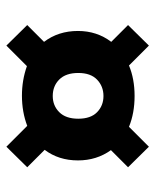

<svg xmlns="http://www.w3.org/2000/svg" viewBox="39 -688 498 617"><g transform="rotate(-90 288.5 -379.0)"><path d="M463 -271 517 -217 451 -150 387 -214Q344 -196 289 -196Q234 -196 190 -214L126 -150L60 -217L115 -272Q82 -318 82 -378Q82 -440 116 -485L60 -541L126 -608L193 -541Q238 -558 290 -558Q340 -558 385 -542L451 -608L517 -541L463 -487Q498 -441 498 -378Q498 -317 463 -271ZM363 -377Q363 -417 342 -438Q321 -459 289 -459Q258 -459 237 -438Q216 -417 216 -377Q216 -337 237 -316.5Q258 -296 289 -296Q320 -296 341.5 -316.5Q363 -337 363 -377Z"/></g></svg>

Font: Poppins A&M
Style: Bold-A&M
Weight: 700
Designer: Ninad Kale (Devanagari), Jonny Pinhorn (Latin)
Foundry: Indian Type Foundry
Version: 4.004